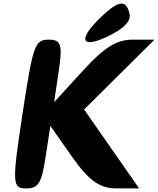

<svg xmlns="http://www.w3.org/2000/svg" viewBox="-20 -1105 885 1075"><path d="M106 -467C47 -79 48 -50 126 -50C195 -50 213 -79 235 -225L262 -400L385 -225C479 -92 539 -50 634 -50H759C656 -197 554 -345 451 -492C582 -623 714 -752 845 -883H724C632 -883 565 -841 443 -708L283 -533L309 -708C331 -854 322 -883 253 -883C175 -883 165 -855 106 -467ZM548 -1012C413 -884 432 -828 585 -902C675 -945 715 -987 705 -1029C686 -1108 645 -1104 548 -1012Z"/></svg>

Font: Hussar Skorodowane
Style: Ky
Weight: 700
Foundry: Cannot Into Space Fonts
Version: Version 0.892